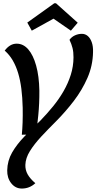

<svg xmlns="http://www.w3.org/2000/svg" viewBox="-20 -942 578 1152"><path d="M110.8 189.3Q72.5 189.3 47.3 157.4Q22.2 125.5 23.3 79.7Q24.5 22.2 52.5 -26.7Q80.5 -75.5 125.5 -121.9Q170.5 -168.3 222.7 -218.8Q262.8 -260.2 298.6 -304.1Q334.3 -348 361.5 -395.2Q388.7 -442.5 404.7 -493.2Q420.7 -543.8 421 -597.7Q421.2 -629.7 415.1 -654Q409 -678.3 397 -703.2Q410 -721 430 -730Q450 -739 471.3 -739Q491.3 -739 506.5 -726.1Q521.7 -713.2 530.5 -688.6Q539.3 -664 538.2 -629.7Q536.8 -548.2 504.8 -474.8Q472.7 -401.5 422.8 -336.2Q372.8 -271 316.3 -214.2Q268.7 -166.8 227.2 -122.3Q185.8 -77.8 159.7 -35.8Q133.5 6.2 132.2 47Q131.2 77.7 145.8 103.9Q160.5 130.2 192 157.2Q174.2 173.5 154 181.4Q133.8 189.3 110.8 189.3ZM111 -133.7Q114.2 -166.5 115.6 -206.9Q117 -247.3 116.2 -295.2Q114.7 -357.5 108.1 -409.6Q101.5 -461.7 88.6 -504.1Q75.7 -546.5 56.1 -580.1Q36.5 -613.7 8.2 -638.2Q23.8 -659 41.6 -669.5Q59.3 -680 80.2 -680Q119.8 -680 149.5 -645.9Q179.2 -611.8 196.8 -548.7Q214.5 -485.5 216.2 -398Q216.7 -320.5 209.7 -250.8Q202.7 -181 196.3 -135ZM170.7 -758 143.7 -806.5 305.8 -922.5H315.8L446.3 -805.7L405.3 -758L301 -830Z"/></svg>

Font: Sansita Swashed Light
Style: Regular
Weight: 300
Designer: Pablo Cosgaya
Foundry: Omnibus-Type
Version: Version 1.003